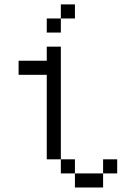

<svg xmlns="http://www.w3.org/2000/svg" viewBox="-20 -832 602 852"><path d="M437.5 -62.5H312.5V0H437.5ZM62.5 -500H187.5V-125H250V-625H187.5V-562.5H62.5ZM187.5 -687.5H250V-750H187.5ZM250 -62.5H312.5V-125H250ZM250 -750H312.5V-812.5H250ZM437.5 -62.5H500V-125H437.5Z"/></svg>

Font: ChillMoonMono
Style: Regular
Weight: 400
Designer: Warren2060
Foundry: ChillType
Version: Version 1.000;Glyphs 3.1.1 (3135)